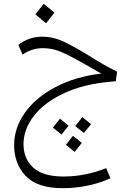

<svg xmlns="http://www.w3.org/2000/svg" viewBox="-20 -631 670 1005"><path d="M103 124Q103 199 153.5 246Q204 293 314 293Q371 293 429 281Q487 269 536 249L558 302Q507 326 442 340Q377 354 309 354Q175 354 114.5 290Q54 226 54 128Q54 39 110.5 -41Q167 -121 271 -175.5Q375 -230 510 -246L468 -270Q359 -333 308 -356Q257 -379 205 -379Q176 -379 148 -370Q120 -361 98 -345L76 -396Q131 -439 202 -439Q257 -439 308 -415.5Q359 -392 442 -342Q523 -290 593 -256L586 -206L556 -203Q418 -191 315 -143Q212 -95 157.5 -24.5Q103 46 103 124ZM374 29 411 -18 457 19 419 65ZM257 37 294 -10 339 27 302 73ZM325 127 362 80 408 117 371 164ZM165 -556 209 -611 265 -565 221 -509Z"/></svg>

Font: FiraGO Light
Style: Italic
Weight: 300
Italic angle: -8°
Designer: bBox Type GmbH
Foundry: bBox Type GmbH
Version: Version 1.001